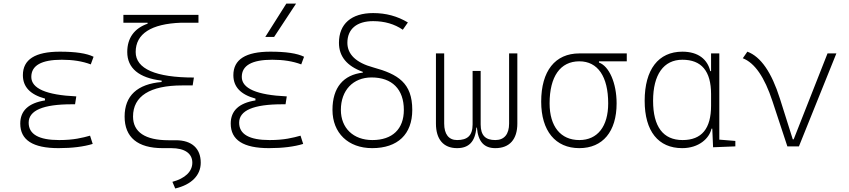

<svg xmlns="http://www.w3.org/2000/svg" viewBox="-20 -815 4728 1069"><path d="M305.7 9.8C382.3 9.8 446.8 1.5 496.1 -13.7L481.4 -59.6C439.5 -47.9 390.1 -35.2 309.6 -35.2C196.3 -35.2 139.6 -67.4 139.6 -131.8C139.6 -200.2 219.7 -234.4 379.9 -234.4H397.9L404.8 -278.3C237.3 -286.1 154.3 -322.3 154.3 -386.7C154.3 -450.7 210.9 -482.4 324.2 -482.4C385.3 -482.4 438.5 -474.1 485.4 -456.5L501 -499C462.4 -518.1 400.4 -527.3 313.5 -527.3C175.8 -527.3 107.4 -483.9 107.4 -396.5C107.4 -331.5 147.9 -288.6 230.5 -266.1V-255.9C138.2 -241.2 92.8 -198.2 92.8 -127C92.8 -35.2 163.1 9.8 305.7 9.8Z M885.7 9.8H933.6C1008.3 9.8 1050.8 39.1 1050.8 90.8C1050.8 140.1 1010.3 178.7 939.9 197.3L955.6 234.4C1045.9 213.4 1097.7 161.1 1097.7 90.8C1097.7 11.2 1047.4 -34.2 959.5 -34.2H918C788.6 -34.2 720.7 -79.6 720.7 -166C720.7 -279.8 814.9 -339.4 995.1 -339.4H1052.7L1059.6 -383.3C846.7 -383.3 735.4 -432.1 735.4 -525.4C735.4 -627 821.8 -682.6 988.3 -688.5H1085V-732.4H667V-688.5H801.8V-683.1C727.5 -657.2 688.5 -603 688.5 -525.4C688.5 -435.5 753.9 -380.9 879.9 -366.2V-358.4C744.6 -347.2 673.8 -281.7 673.8 -166C673.8 -50.3 746.6 9.8 885.7 9.8Z M1477.5 9.8C1554.2 9.8 1618.7 1.5 1668 -13.7L1653.3 -59.6C1611.3 -47.9 1562 -35.2 1481.4 -35.2C1368.2 -35.2 1311.5 -67.4 1311.5 -131.8C1311.5 -200.2 1391.6 -234.4 1551.8 -234.4H1569.8L1576.7 -278.3C1409.2 -286.1 1326.2 -322.3 1326.2 -386.7C1326.2 -450.7 1382.8 -482.4 1496.1 -482.4C1557.1 -482.4 1610.4 -474.1 1657.2 -456.5L1672.9 -499C1634.3 -518.1 1572.3 -527.3 1485.4 -527.3C1347.7 -527.3 1279.3 -483.9 1279.3 -396.5C1279.3 -331.5 1319.8 -288.6 1402.3 -266.1V-255.9C1310.1 -241.2 1264.6 -198.2 1264.6 -127C1264.6 -35.2 1335 9.8 1477.5 9.8ZM1457 -609.4H1506.3L1628.4 -794.9H1574.2Z M2052.2 9.8C2194.3 9.8 2275.4 -67.4 2275.4 -203.1C2275.4 -353.5 2195.8 -401.9 2058.6 -439.5C1961.4 -465.8 1914.1 -513.2 1914.1 -576.7C1914.1 -653.3 1966.3 -697.3 2057.6 -697.3C2121.1 -697.3 2176.3 -681.2 2222.7 -649.4L2251 -689.9C2192.4 -725.1 2128.9 -742.2 2057.6 -742.2C1936.5 -742.2 1867.2 -682.1 1867.2 -576.7C1867.2 -501 1911.1 -447.3 2000 -415V-410.6C1892.1 -398.4 1831.1 -328.1 1831.1 -203.1C1831.1 -74.7 1918.5 9.8 2052.2 9.8ZM2053.2 -35.2C1947.3 -35.2 1877.9 -102.1 1877.9 -203.1C1877.9 -312 1945.8 -383.8 2048.8 -383.8C2163.1 -383.8 2228.5 -317.9 2228.5 -203.1C2228.5 -96.2 2164.6 -35.2 2053.2 -35.2Z M2737.8 9.8C2817.4 9.8 2860.4 -39.6 2860.4 -127V-517.6H2814.5V-127C2814.5 -68.4 2788.1 -35.2 2737.8 -35.2C2684.6 -35.2 2656.2 -59.1 2656.2 -122.1V-419.9H2611.3V-122.1C2611.3 -59.1 2581.5 -35.2 2524.9 -35.2C2478 -35.2 2453.1 -68.4 2453.1 -127V-517.6H2407.2V-127C2407.2 -39.6 2448.7 9.8 2524.9 9.8C2588.9 9.8 2625.5 -24.4 2632.3 -104.5H2635.3C2642.1 -24.4 2676.8 9.8 2737.8 9.8Z M3205.6 9.8C3335.9 9.8 3413.1 -82.5 3413.1 -239.3C3413.1 -353.5 3371.1 -446.8 3314.9 -466.8V-473.6H3469.7V-517.6H3205.6C3070.8 -517.6 2993.2 -419.9 2993.2 -249C2993.2 -86.4 3072.3 9.8 3205.6 9.8ZM3205.6 -35.2C3101.6 -35.2 3040 -110.8 3040 -239.3C3040 -389.2 3099.6 -473.6 3205.6 -473.6C3308.1 -473.6 3366.2 -389.2 3366.2 -239.3C3366.2 -110.8 3306.6 -35.2 3205.6 -35.2Z M3778.3 9.8C3871.1 9.8 3929.2 -44.4 3941.4 -98.6H3945.8L3950.2 4.9L4074.2 0V-30.3L3984.9 -37.6V-517.6H3939V-418.9H3934.6C3919.4 -483.4 3868.7 -527.3 3779.3 -527.3C3645.5 -527.3 3569.3 -427.7 3569.3 -253.9C3569.3 -84 3645.5 9.8 3778.3 9.8ZM3939 -226.6C3939 -98.6 3886.7 -35.2 3780.3 -35.2C3672.4 -35.2 3616.2 -109.4 3616.2 -253.9C3616.2 -399.4 3674.8 -482.4 3779.3 -482.4C3885.7 -482.4 3939 -419.4 3939 -291Z M4363.8 0H4428.2L4636.7 -517.6H4587.4L4398.9 -39.1H4394L4322.3 -266.1C4275.9 -412.6 4215.8 -499.5 4141.1 -527.3L4115.7 -490.7C4182.1 -464.8 4236.8 -385.7 4280.8 -251.5Z"/></svg>

Font: Cascadia Code PL ExtraLight
Style: Regular
Weight: 200
Monospace: yes
Designer: Aaron Bell
Foundry: Saja Typeworks
Version: Version 2404.023